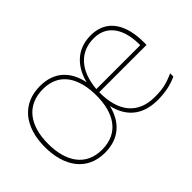

<svg xmlns="http://www.w3.org/2000/svg" viewBox="-80 -828 1128 1128"><g transform="rotate(-45 483.5 -264.0)"><path d="M714 -538C596 -538 528 -462 502 -360C480 -464 416 -538 292 -538C145 -538 59 -432 59 -264C59 -107 134 10 286 10C407 10 475 -61 500 -164C524 -60 593 10 723 10C787 10 835 0 886 -23V-50C824 -22 787 -15 723 -15C586 -15 511 -105 513 -266H906V-291C906 -430 849 -538 714 -538ZM292 -513C433 -513 488 -402 488 -264C488 -119 426 -15 286 -15C151 -15 86 -117 86 -264C86 -420 160 -513 292 -513ZM714 -513C826 -513 880 -423 879 -291H514C526 -436 602 -513 714 -513Z"/></g></svg>

Font: Noto Sans Telugu Thin
Style: Regular
Weight: 100
Designer: Jelle Bosma - Monotype Design Team
Foundry: Monotype Imaging Inc.
Version: Version 2.005